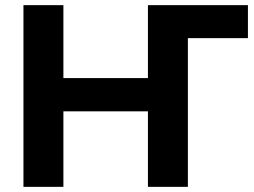

<svg xmlns="http://www.w3.org/2000/svg" viewBox="-20 -725 987 745"><path d="M71 0V-705H226V-422H554V-705H942V-577H709V0H554V-293H226V0Z"/></svg>

Font: Nunito Sans ExtraBold
Style: Regular
Weight: 800
Designer: Vernon Adams
Foundry: Vernon Adams
Version: Version 3.101; ttfautohint (v1.8.4.7-5d5b);gftools[0.9.27]